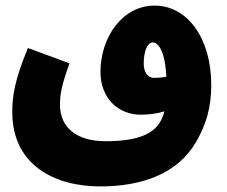

<svg xmlns="http://www.w3.org/2000/svg" viewBox="-20 -480 812 688"><path d="M339 188C490 188 617 142 683 28C717 -31 737 -92 737 -175C737 -344 651 -460 534 -460C419 -460 340 -347 340 -222C340 -127 405 -69 484 -69C514 -69 543 -73 569 -81C567 -72 564 -65 561 -57C538 -3 480 26 358 26C255 26 195 -23 195 -104C195 -144 201 -175 229 -253L80 -308C31 -190 24 -133 24 -78C24 110 174 188 339 188ZM495 -252C495 -296 508 -328 527 -328C548 -328 572 -295 576 -205C561 -202 545 -201 532 -201C508 -201 495 -223 495 -252Z"/></svg>

Font: Noto Sans Arabic ExtCond Blk
Style: Regular
Weight: 900
Width: 2
Designer: Monotype Design Team, Nadine Chahine, Nizar Qandah and Khaled Hosny
Foundry: Monotype Imaging Inc.
Version: Version 2.012